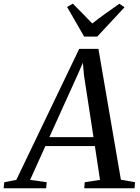

<svg xmlns="http://www.w3.org/2000/svg" viewBox="-86 -1010 750 1030"><path d="M-66.5 0 -63 -32.5 1.5 -45 339 -748H442L562.5 -46L638.5 -32.5L636 0H366L368.5 -32.5L450.5 -45L423 -226.5H157.5L75.5 -45L164.5 -32.5L161.5 0ZM179 -274.5H415.5L364.5 -606.5L358.5 -673L332.5 -613.5ZM365.5 -813.5 274 -972.5 304.5 -990.5Q330.5 -964 356.8 -937.8Q383 -911.5 409 -884Q443 -911 479.5 -937Q516 -963 554.5 -990L582 -971L435.5 -813.5Z"/></svg>

Font: Merriweather 60pt
Style: Italic
Weight: 400
Italic angle: -7.8°
Version: Version 2.101